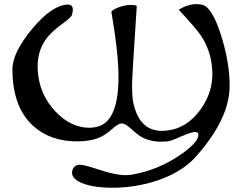

<svg xmlns="http://www.w3.org/2000/svg" viewBox="-20 -678 1191 928"><path d="M327.1 -604.5Q324.2 -594.2 276.9 -559.6Q223.6 -521 198.2 -482.9Q158.2 -423.3 162.1 -341.3Q168.5 -222.7 248 -139.2Q322.8 -60.5 412.1 -60.5Q432.6 -60.5 452.1 -65.9Q552.7 -93.3 552.7 -305.7Q552.7 -421.9 518.1 -622.1Q531.2 -635.3 559.8 -644.8Q588.4 -654.3 614.3 -654.3Q630.9 -654.3 641.1 -649.4Q618.2 -304.2 618.2 -265.6Q618.2 -214.4 623 -188.5Q650.4 -45.4 762.7 -45.4Q776.9 -45.4 792.5 -47.9Q884.3 -59.6 948.5 -147.7Q1012.7 -235.8 1005.9 -341.3Q999.5 -434.1 950.7 -506.8Q930.2 -537.6 843.8 -631.3Q889.2 -658.2 930.2 -658.2Q943.4 -658.2 957.5 -654.8Q1006.3 -643.6 1050.3 -501.5Q1091.8 -367.2 1089.8 -256.3Q1086.9 -102.1 928.7 77.1Q861.8 153.3 740.7 194.3Q635.3 229.5 522 229.5Q438 229.5 383.1 209.5Q328.1 189.5 328.1 156.2Q328.1 149.9 330.6 143.1Q339.4 118.2 367.2 118.2Q386.7 118.2 462.6 143.3Q538.6 168.5 585.9 168.5Q603 168.5 618.7 166Q742.7 144 847.7 73.2Q939 11.2 939 -26.9Q939 -40 922.4 -40Q905.3 -40 856.9 -19Q805.7 3.9 789.8 5.4Q773.9 6.8 757.8 6.8Q703.6 6.8 662.1 -17.1Q645.5 -26.4 606.4 -61.5Q581.1 -84.5 564 -81.1Q548.8 -78.6 522.9 -55.2Q491.7 -27.8 464.8 -15.1Q419.4 5.4 354 5.4Q223.6 5.4 141.6 -68.4Q41 -158.2 40 -341.3Q39.1 -422.4 134.8 -537.6Q232.9 -655.8 310.1 -655.8Q332 -655.8 332 -630.4Q332 -619.6 327.1 -604.5Z"/></svg>

Font: Accordance
Style: Regular
Weight: 400
Version: Version 1.1 (build May 11, 2018) Miklal Software Solutions, 